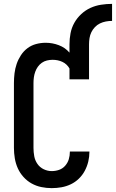

<svg xmlns="http://www.w3.org/2000/svg" viewBox="-20 -964 599 992"><path d="M247 8Q220 8 193.5 2.5Q167 -3 143.5 -16Q120 -29 101.5 -49.5Q83 -70 72 -94.5Q61 -119 56.5 -146Q52 -173 52 -200V-535Q52 -560 55 -585Q58 -610 66 -633.5Q74 -657 88 -678.5Q102 -700 122 -715Q142 -730 166.5 -736.5Q191 -743 216 -743Q251 -743 284 -730.5Q317 -718 339 -692V-735Q339 -764 344.5 -792.5Q350 -821 364 -846Q378 -871 399.5 -891Q421 -911 447 -923Q473 -935 502 -939.5Q531 -944 559 -944V-856Q543 -856 527 -853Q511 -850 496.5 -843Q482 -836 470.5 -824Q459 -812 452 -797.5Q445 -783 442.5 -767Q440 -751 440 -735V-554H339V-610Q333 -621 323.5 -630Q314 -639 302 -644.5Q290 -650 277.5 -652.5Q265 -655 252 -655Q237 -655 222.5 -651.5Q208 -648 196 -639.5Q184 -631 175.5 -619Q167 -607 162 -593Q157 -579 155 -564.5Q153 -550 153 -535V-200Q153 -178 157 -156.5Q161 -135 173.5 -117Q186 -99 206 -89.5Q226 -80 247 -80Q267 -80 285.5 -86.5Q304 -93 317 -108Q330 -123 335.5 -141.5Q341 -160 341 -180Q341 -180 341 -180.5Q341 -181 341 -181H442Q442 -180 442 -179.5Q442 -179 442 -179Q442 -154 436 -129Q430 -104 418 -81.5Q406 -59 387.5 -41Q369 -23 346 -12Q323 -1 298 3.5Q273 8 247 8Z"/></svg>

Font: Zed Mono Semibold
Style: Regular
Weight: 600
Monospace: yes
Designer: Belleve Invis
Foundry: Belleve Invis
Version: Version 1.0.0; ttfautohint (v1.8.4)